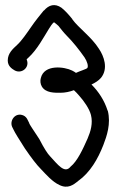

<svg xmlns="http://www.w3.org/2000/svg" viewBox="-20 -705 456 743"><path d="M36 -433C63 -417 97 -444 83 -475C85 -477 87 -480 90 -482C124 -513 149 -561 169 -593C175 -603 183 -615 189 -619C195 -615 200 -610 206 -605L222 -585C228 -578 233 -572 240 -565C262 -543 286 -513 307 -483C317 -468 323 -449 318 -442C316 -438 286 -429 274 -423C271 -425 264 -430 259 -432C229 -447 151 -457 138 -403C135 -393 136 -380 142 -370C157 -345 191 -346 214 -346C232 -346 250 -350 266 -356C272 -351 280 -342 287 -334C305 -314 326 -284 332 -260C340 -228 331 -197 319 -169C300 -126 279 -81 253 -60C230 -31 203 -69 174 -100C164 -110 150 -132 132 -167C109 -202 94 -224 93 -228V-229L87 -241C84 -248 78 -255 71 -258C40 -272 16 -239 27 -214L33 -202C38 -191 52 -169 76 -131C102 -93 122 -67 138 -51C159 -29 182 -2 210 11C243 27 264 10 282 -4V-5H283C329 -38 359 -90 380 -144C393 -178 410 -226 397 -277H396V-278C384 -316 362 -350 334 -378C347 -384 362 -393 371 -404C400 -440 382 -488 363 -516C334 -562 285 -596 260 -630V-631C248 -646 233 -663 218 -675C192 -693 169 -686 150 -664H149C133 -644 117 -625 100 -600C84 -577 63 -546 46 -531C30 -516 10 -499 10 -471C10 -449 26 -439 36 -433Z"/></svg>

Font: Stray Cat
Style: ExBdCn
Weight: 800
Version: Version 1.0